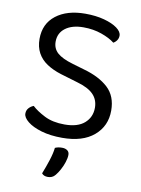

<svg xmlns="http://www.w3.org/2000/svg" viewBox="-92 -683 707 964"><g transform="rotate(10 261.5 -201.0)"><path d="M257 -55Q324 -55 358.5 -85.5Q393 -116 393 -164Q393 -205 366.5 -232Q340 -259 283 -275L196 -301Q154 -314 123 -334.5Q92 -355 75.5 -385.5Q59 -416 59 -457Q59 -534 115 -577.5Q171 -621 264 -621Q318 -621 360.5 -609.5Q403 -598 427.5 -580Q452 -562 452 -542Q452 -529 445 -518.5Q438 -508 427 -502Q402 -522 359.5 -537Q317 -552 267 -552Q209 -552 175 -526.5Q141 -501 141 -457Q141 -422 165.5 -400Q190 -378 245 -362L306 -344Q385 -322 430.5 -280Q476 -238 476 -164Q476 -85 418.5 -36Q361 13 257 13Q196 13 150.5 -0.5Q105 -14 79.5 -34.5Q54 -55 54 -75Q54 -92 64.5 -103.5Q75 -115 89 -120Q112 -98 154 -76.5Q196 -55 257 -55ZM258 201Q250 211 240.5 215Q231 219 220 219Q199 219 189 206Q203 171 215 134Q227 97 230 69Q239 65 247.5 63.5Q256 62 266 62Q282 62 292.5 69.5Q303 77 303 92Q303 108 296 129.5Q289 151 278.5 170Q268 189 258 201Z"/></g></svg>

Font: Baloo Bhaina 2
Style: Regular
Weight: 400
Designer: Yesha Goshar, Manish Minz, Shuchita Grover and Ek Type
Foundry: Ek Type
Version: Version 1.700